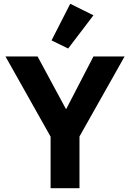

<svg xmlns="http://www.w3.org/2000/svg" viewBox="-20 -997 689 1017"><path d="M475 -916 352 -977 253 -783 341 -740ZM401 0V-274L640 -698H475L331 -420H329L179 -698H9L248 -273V0Z"/></svg>

Font: IBM Plex Thai Looped
Style: Bold
Weight: 700
Designer: Mike Abbink, Paul van der Laan, Pieter van Rosmalen, Ben Mitchell, Mark Frömberg
Foundry: Bold Monday
Version: Version 1.0